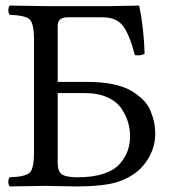

<svg xmlns="http://www.w3.org/2000/svg" viewBox="-20 -667 623 689"><path d="M187 -333V-81.1Q187 -53.2 201.4 -42Q215.8 -30.8 258.8 -30.8Q314.9 -30.8 354 -44.4Q393.1 -58.1 412.1 -81.5Q431.2 -105 439 -128.4Q446.8 -151.9 446.8 -178.2Q446.8 -203.1 439.9 -227.1Q433.1 -251 416.5 -276.4Q399.9 -301.8 366 -317.4Q332 -333 284.2 -333ZM145 0Q112.8 0 15.1 2Q10.3 -2 10 -13.9Q9.8 -25.9 15.1 -30.8Q71.3 -32.7 86.7 -47.4Q102.1 -62 102.1 -122.1V-522.9Q102.1 -583 86.4 -597.4Q70.8 -611.8 15.1 -613.8Q10.3 -617.7 10 -629.9Q9.8 -642.1 15.1 -647Q115.2 -645 144 -645H377L478 -647L480 -645Q496.1 -564.9 499 -474.1Q486.8 -466.3 463.9 -469.2Q445.8 -540 422.4 -572.5Q398.9 -605 348.1 -605H223.1Q187 -605 187 -574.2V-373H295.9Q344.7 -373 384.3 -365Q423.8 -356.9 449.5 -342Q475.1 -327.1 493.2 -309.1Q511.2 -291 520 -269.5Q528.8 -248 533 -228.5Q537.1 -209 537.1 -188Q537.1 -142.1 514.6 -102.5Q492.2 -63 458 -41Q418.9 -15.1 371.6 -6.6Q324.2 2 253.9 2Q230 2 195.1 1Q160.2 0 145 0Z"/></svg>

Font: Linux Libertine Display
Style: Regular
Weight: 400
Designer: Philipp H. Poll
Foundry: Philipp H. Poll
Version: Version 5.0.9